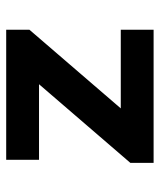

<svg xmlns="http://www.w3.org/2000/svg" viewBox="32 -548 516 620"><g transform="rotate(-90 290.0 -238.0)"><path d="M74 0V-75L328 -370H84V-476H504V-401L250 -106H504V0Z"/></g></svg>

Font: Sometype Mono
Style: Bold
Weight: 700
Monospace: yes
Designer: Ryoichi Tsunekawa
Foundry: Dharma Type
Version: Version 1.000; ttfautohint (v1.8.3)